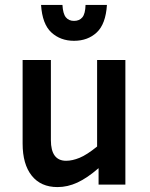

<svg xmlns="http://www.w3.org/2000/svg" viewBox="-20 -751 609 781"><path d="M381 0V-67Q335 -27 295 -8.5Q255 10 214 10Q146 10 109 -36.5Q72 -83 72 -167V-507H187V-181Q187 -97 249 -97Q274 -97 303.5 -109Q333 -121 375 -155V-507H490V0ZM281 -666Q303 -666 315 -680.5Q327 -695 328 -731H415Q410 -653 373.5 -619Q337 -585 281 -585Q226 -585 189 -619Q152 -653 147 -731H234Q236 -695 248 -680.5Q260 -666 281 -666Z"/></svg>

Font: Inria Sans
Style: Bold
Weight: 700
Designer: Black Foundry Team
Foundry: Black Foundry
Version: Version 1.2; ttfautohint (v1.8.3)